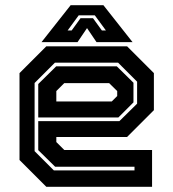

<svg xmlns="http://www.w3.org/2000/svg" viewBox="-20 -718 666 738"><path d="M468.5 -540 571.5 -437V-294.5L468.5 -191.5H196.5V-172L227 -141.5H564.5V0H158L55 -103V-437L158 -540ZM429 -463 493 -400V-324.5L435 -266.5H127V-395L196 -463ZM434 -477H191L113 -399V-137L187 -63H497V-77H192L127 -141V-252.5H439L507 -319.5V-404ZM399.5 -398.5H227L196.5 -368V-328H409.5L430.5 -349V-368ZM251.5 -698H377.5L489.5 -556H351L314.5 -610L278 -556H139.5ZM282.5 -659 240 -601H255.5L289.5 -648H337.5L371.5 -601H387L344.5 -659Z"/></svg>

Font: Tourney Thin
Style: Bold
Weight: 700
Version: Version 1.015